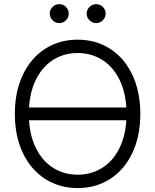

<svg xmlns="http://www.w3.org/2000/svg" viewBox="-20 -911 761 940"><path d="M360.4 9.8Q271 9.8 201.2 -34.9Q131.3 -79.6 92 -162.1Q52.7 -244.6 52.7 -353.5Q52.7 -462.4 92 -544.9Q131.3 -627.4 201.2 -672.1Q271 -716.8 360.4 -716.8Q449.2 -716.8 519 -672.1Q588.9 -627.4 627.9 -544.9Q667 -462.4 667 -353.5Q667 -244.6 627.9 -162.1Q588.9 -79.6 519 -34.9Q449.2 9.8 360.4 9.8ZM360.4 -55.7Q425.3 -55.7 477.3 -87.2Q529.3 -118.7 561.3 -179Q593.3 -239.3 598.6 -322.3H122.1Q127.4 -239.7 159.2 -179.4Q190.9 -119.1 243.2 -87.4Q295.4 -55.7 360.4 -55.7ZM598.6 -384.8Q593.3 -467.8 561.3 -528.1Q529.3 -588.4 477.3 -619.9Q425.3 -651.4 360.4 -651.4Q295.4 -651.4 243.4 -619.9Q191.4 -588.4 159.4 -528.1Q127.4 -467.8 122.1 -384.8ZM223.6 -843.8Q223.6 -863.3 237.3 -877Q251 -890.6 269.5 -890.6Q290 -890.6 303.2 -877.2Q316.4 -863.8 316.4 -843.8Q316.4 -825.2 303 -811.5Q289.6 -797.9 269.5 -797.9Q251.5 -797.9 237.5 -811.8Q223.6 -825.7 223.6 -843.8ZM404.3 -843.8Q404.3 -863.3 418 -877Q431.6 -890.6 450.2 -890.6Q470.2 -890.6 483.6 -877.2Q497.1 -863.8 497.1 -843.8Q497.1 -825.2 483.4 -811.5Q469.7 -797.9 450.2 -797.9Q432.1 -797.9 418.2 -811.8Q404.3 -825.7 404.3 -843.8Z"/></svg>

Font: Pretendard JP Light
Style: Regular
Weight: 300
Designer: Base glyphs from Inter by Rasmus Andersson; Hangeul glyphs from Noto Sans CJK(Source Han Sans) by Jang Soo-young and Kan
Foundry: Kil Hyung-jin
Version: Version 1.309